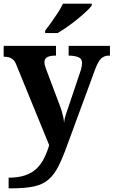

<svg xmlns="http://www.w3.org/2000/svg" viewBox="-20 -786 619 1046"><path d="M27 182Q79 182 116 169.5Q153 157 178 133.5Q203 110 219.5 77.5Q236 45 248 5L68 -435Q61 -453 51 -461.5Q41 -470 29.5 -473.5Q18 -477 4 -477H0V-536H285V-483H282Q254 -483 238 -475Q222 -467 222 -446Q222 -438 225.5 -426.5Q229 -415 232 -407L301 -224Q311 -199 316.5 -180Q322 -161 325 -146.5Q328 -132 329 -118Q331 -139 339.5 -165Q348 -191 351 -198L417 -394Q421 -404 424 -419Q427 -434 427 -443Q427 -465 409 -473.5Q391 -482 358 -483H354V-536H579V-483H575Q557 -483 543.5 -476Q530 -469 519.5 -453Q509 -437 499 -410L348 0Q322 73 298.5 119.5Q275 166 244 192.5Q213 219 165.5 229.5Q118 240 44 240H27ZM226 -619Q241 -638 259.5 -664Q278 -690 295.5 -717Q313 -744 323 -766H480V-756Q471 -743 449.5 -723Q428 -703 401 -681Q374 -659 346 -639.5Q318 -620 294 -606H226Z"/></svg>

Font: Noto Serif Armenian
Style: Bold
Weight: 700
Version: Version 2.007